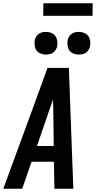

<svg xmlns="http://www.w3.org/2000/svg" viewBox="-39 -1148 584 1168"><path d="M-19 0 161 -490 250 -735H380L407 0H292L289 -164H153L96 0ZM186 -260H288L285 -490Q284 -504 284 -517.5Q284 -531 284 -544Q280 -531 275 -517.5Q270 -504 265 -490ZM440 -816Q424 -816 408.5 -822Q393 -828 384 -840Q375 -852 372.5 -868.5Q370 -885 372 -902Q374 -913 380.5 -924Q387 -935 396.5 -942Q406 -949 417.5 -951.5Q429 -954 441 -954Q457 -954 472.5 -948Q488 -942 497 -930Q506 -918 509 -901.5Q512 -885 509 -868Q507 -857 500.5 -846Q494 -835 484.5 -828Q475 -821 463.5 -818.5Q452 -816 440 -816ZM240 -816Q224 -816 208.5 -822Q193 -828 184 -840Q175 -852 172.5 -868.5Q170 -885 172 -902Q174 -913 180.5 -924Q187 -935 196.5 -942Q206 -949 217.5 -951.5Q229 -954 241 -954Q257 -954 272.5 -948Q288 -942 297 -930Q306 -918 309 -901.5Q312 -885 309 -868Q307 -857 300.5 -846Q294 -835 284.5 -828Q275 -821 263.5 -818.5Q252 -816 240 -816ZM224 -1052 225 -1128H525L524 -1052Z"/></svg>

Font: Iosevka SS18
Style: Bold Italic
Weight: 700
Italic angle: -9°
Monospace: yes
Designer: Belleve Invis
Foundry: Belleve Invis
Version: Version 25.1.1; ttfautohint (v1.8.4)